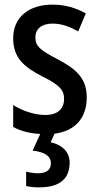

<svg xmlns="http://www.w3.org/2000/svg" viewBox="-20 -570 429 830"><path d="M281 133C281 88 250 56 199 45L216 8C304 -4 355 -58 355 -150C355 -235 304 -274 229 -314C154 -353 133 -370 133 -408C133 -445 160 -468 207 -468C248 -468 283 -454 318 -434L351 -512C306 -537 260 -550 207 -550C104 -550 37 -495 37 -405C37 -320 83 -281 162 -240C240 -202 257 -179 257 -143C257 -100 230 -73 176 -73C126 -73 73 -93 37 -116V-21C69 -4 107 7 154 9L121 81C172 87 200 104 200 136C200 164 181 179 144 179C128 179 108 176 93 172V234C108 238 127 240 150 240C239 240 281 202 281 133Z"/></svg>

Font: Noto Sans Sinhala Condensed Medium
Style: Regular
Weight: 500
Width: 3
Designer: Jelle Bosma - Monotype Design Team
Foundry: Monotype Imaging Inc.
Version: Version 2.006